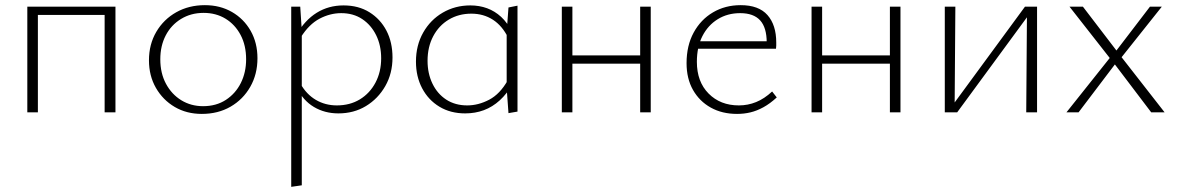

<svg xmlns="http://www.w3.org/2000/svg" viewBox="-20 -436 4567 745"><path d="M386 0V-410H428V0ZM86 0V-410H127V0ZM105 -378V-410H407V-378Z M763 6Q704 6 658 -21Q612 -48 585 -95Q558 -142 558 -202Q558 -264 586.5 -312.5Q615 -361 664 -388.5Q713 -416 775 -416Q834 -416 880 -389.5Q926 -363 952.5 -316.5Q979 -270 979 -210Q979 -148 951 -99Q923 -50 874.5 -22Q826 6 763 6ZM768 -24Q819 -24 856.5 -48.5Q894 -73 914.5 -114Q935 -155 935 -206Q935 -260 913.5 -300.5Q892 -341 855 -363.5Q818 -386 770 -386Q721 -386 682.5 -362.5Q644 -339 623 -298.5Q602 -258 602 -206Q602 -152 624 -111Q646 -70 683.5 -47Q721 -24 768 -24Z M1293 4Q1240 4 1198 -21Q1156 -46 1132 -95L1146 -111Q1169 -70 1205.5 -48.5Q1242 -27 1287 -27Q1338 -27 1376.5 -50.5Q1415 -74 1437 -115.5Q1459 -157 1459 -210Q1459 -260 1439.5 -299.5Q1420 -339 1385.5 -362Q1351 -385 1304 -385Q1261 -385 1220 -363.5Q1179 -342 1147 -291L1130 -301Q1163 -358 1209 -386.5Q1255 -415 1313 -415Q1371 -415 1413.5 -388.5Q1456 -362 1479.5 -317Q1503 -272 1503 -213Q1503 -151 1475 -102Q1447 -53 1400 -24.5Q1353 4 1293 4ZM1110 289V-410H1145L1151 -317V283Z M1785 4Q1728 4 1685 -22Q1642 -48 1618 -93.5Q1594 -139 1594 -197Q1594 -260 1622 -309.5Q1650 -359 1698 -387Q1746 -415 1805 -415Q1840 -415 1870 -404Q1900 -393 1924.5 -370.5Q1949 -348 1965 -314L1952 -289Q1929 -336 1892.5 -359.5Q1856 -383 1809 -383Q1760 -383 1721.5 -360Q1683 -337 1661 -295.5Q1639 -254 1639 -200Q1639 -151 1658 -111.5Q1677 -72 1711.5 -49.5Q1746 -27 1793 -27Q1836 -27 1878 -49Q1920 -71 1950 -124L1969 -110Q1947 -72 1919 -46.5Q1891 -21 1857.5 -8.5Q1824 4 1785 4ZM1953 3 1946 -94V-312L1953 -407L1988 -414V-3Z M2464 0V-410H2505V0ZM2160 0V-410H2201V0ZM2179 -189V-221H2485V-189Z M2840 6Q2782 6 2738 -18.5Q2694 -43 2669 -87Q2644 -131 2644 -191Q2644 -259 2671.5 -309.5Q2699 -360 2746.5 -388Q2794 -416 2854 -416Q2924 -416 2958 -377.5Q2992 -339 2992 -271Q2992 -265 2992 -259Q2992 -253 2991 -247H2955V-271Q2955 -329 2929.5 -357Q2904 -385 2852 -385Q2803 -385 2765 -361.5Q2727 -338 2705.5 -296Q2684 -254 2684 -196Q2684 -119 2729.5 -73Q2775 -27 2847 -27Q2882 -27 2914 -40Q2946 -53 2976 -81L2994 -58Q2968 -34 2942.5 -20Q2917 -6 2892 0Q2867 6 2840 6ZM2673 -247 2679 -276H2984V-247Z M3433 0V-410H3474V0ZM3129 0V-410H3170V0ZM3148 -189V-221H3454V-189Z M3962 0 3965 -410H4004V0ZM3646 0V-410H3687L3684 0ZM3670 0V-19L3957 -410H3981V-391L3694 0Z M4118 0 4286 -211 4130 -410H4182L4312 -240L4442 -410H4488L4332 -214L4499 0H4447L4306 -186L4165 0Z"/></svg>

Font: Ysabeau Infant ExtraLight
Style: Regular
Weight: 250
Designer: Christian Thalmann (Catharsis Fonts)
Version: Version 2.001;gftools[0.9.30]; featfreeze: ss01,ss02,lnum